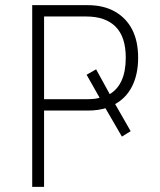

<svg xmlns="http://www.w3.org/2000/svg" viewBox="-20 -725 621 745"><path d="M105 0V-705H321Q382 -705 426 -680Q470 -655 493 -610Q516 -565 516 -501Q516 -436 492 -389Q468 -342 421 -318L424 -326L487 -216L453 -195L381 -319L398 -308Q382 -302 362 -299Q342 -296 321 -296H151V0ZM151 -340H315Q331 -340 346 -341.5Q361 -343 373 -348L372 -336L316 -435L353 -456L410 -352L403 -358Q468 -395 468 -501Q468 -582 428.5 -621.5Q389 -661 315 -661H151Z"/></svg>

Font: Nunito Sans 7pt Condensed ExtraLight
Style: Regular
Weight: 250
Width: 3
Designer: Vernon Adams
Foundry: Vernon Adams
Version: Version 3.101;gftools[0.9.27]